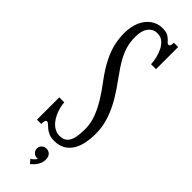

<svg xmlns="http://www.w3.org/2000/svg" viewBox="-296 -715 889 889"><g transform="rotate(45 148.5 -271.0)"><path d="M158.5 13.5Q137 13.5 123 7.2Q109 1 99.5 -7Q90 -15 83.8 -21.2Q77.5 -27.5 71.5 -27.5Q61 -27.5 61 0H33V-146H65.5Q66.5 -131 71 -113.5Q75.5 -96 83.2 -79.5Q91 -63 102.2 -49.8Q113.5 -36.5 128 -28.5Q142.5 -20.5 160 -20.5Q185.5 -20.5 199 -34.2Q212.5 -48 217.2 -72.2Q222 -96.5 222 -128Q222 -163.5 208.8 -199Q195.5 -234.5 174 -269.5Q152.5 -304.5 127 -338Q89.5 -388 69.5 -428.2Q49.5 -468.5 42.2 -502.8Q35 -537 35 -567.5Q35 -612.5 49.5 -644.5Q64 -676.5 89 -693.8Q114 -711 144.5 -711Q170.5 -711 184 -702.2Q197.5 -693.5 204.5 -684.5Q211.5 -675.5 218 -675.5Q223.5 -675.5 226.5 -681.2Q229.5 -687 229.5 -700H257.5V-555H225Q224 -575.5 218.8 -597Q213.5 -618.5 203.8 -636.8Q194 -655 179.8 -666.2Q165.5 -677.5 146 -677.5Q117 -677.5 100.2 -655.5Q83.5 -633.5 83.5 -592.5Q83.5 -564.5 90 -537.2Q96.5 -510 114.5 -477.2Q132.5 -444.5 165.5 -399.5Q194.5 -360.5 218.8 -319.8Q243 -279 257.5 -236Q272 -193 272 -148Q272 -107.5 264.5 -77.2Q257 -47 242.5 -27Q228 -7 207 3.2Q186 13.5 158.5 13.5ZM155.5 168.5 139.5 150Q144.5 147.5 153.8 139Q163 130.5 164 124Q163 125.5 158 125.5Q145 125.5 136 116.5Q127 107.5 127 94.5Q127 81 136.5 72.2Q146 63.5 159 63.5Q174 63.5 183.5 73.5Q193 83.5 193 101Q193 117.5 186.8 130.5Q180.5 143.5 171.8 153Q163 162.5 155.5 168.5Z"/></g></svg>

Font: Imbue Thin 10pt Light
Style: Regular
Weight: 300
Version: Version 1.102